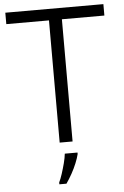

<svg xmlns="http://www.w3.org/2000/svg" viewBox="-61 -757 662 1022"><g transform="rotate(-5 269.5 -246.5)"><path d="M304 0H235V-653H7V-714H531V-653H304ZM325 69Q320 90 309 117Q298 144 283 171Q268 198 252 221H214V211Q222 195 231 167.5Q240 140 247.5 111Q255 82 257 61H325Z"/></g></svg>

Font: Noto Sans Oriya Light
Style: Regular
Weight: 300
Version: Version 2.003